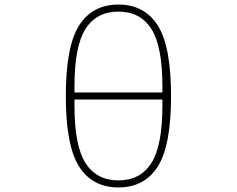

<svg xmlns="http://www.w3.org/2000/svg" viewBox="-20 -810 1040 843"><path d="M269 -388Q269 -607 327.5 -698.5Q386 -790 500 -790Q614 -790 672.5 -698.5Q731 -607 731 -388Q731 -170 672.5 -78.5Q614 13 500 13Q386 13 327.5 -78.5Q269 -170 269 -388ZM307 -404H693V-431Q693 -607 644.5 -683Q596 -759 500 -759Q404 -759 355.5 -683Q307 -607 307 -431ZM693 -346V-373H307V-346Q307 -170 355.5 -94Q404 -18 500 -18Q596 -18 644.5 -94Q693 -170 693 -346Z"/></svg>

Font: IBM Plex Sans JP ExtraLight
Style: Regular
Weight: 200
Designer: Mike Abbink; Paul van der Laan; Pieter van Rosmalen; Wujin Sim; Yejin Wi; Jinhee Kim; Boomi Park; Yona Kim; Kichan Ma
Foundry: Sandoll Inc.
Version: Version 1.001